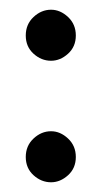

<svg xmlns="http://www.w3.org/2000/svg" viewBox="-20 -375 215 395"><path d="M136 -302Q136 -325 120 -340Q104 -355 85 -355Q65 -355 49 -340Q33 -325 33 -302Q33 -279 49 -264.5Q65 -250 85 -250Q104 -250 120 -264.5Q136 -279 136 -302ZM136 -52Q136 -75 120 -90Q104 -105 85 -105Q65 -105 49 -90Q33 -75 33 -52Q33 -29 49 -14.5Q65 0 85 0Q104 0 120 -14.5Q136 -29 136 -52Z"/></svg>

Font: Josefin Slab Thin
Style: Bold
Weight: 700
Version: Version 2.000